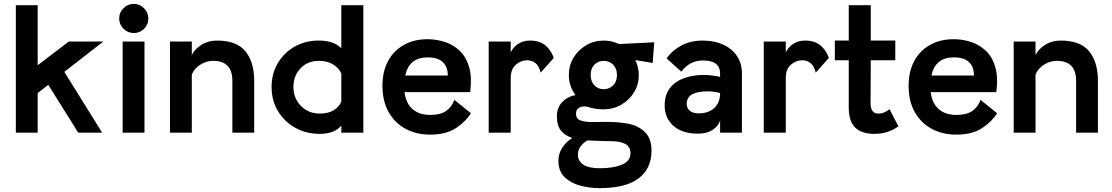

<svg xmlns="http://www.w3.org/2000/svg" viewBox="-20 -687 5756 994"><path d="M62 0V-660H175V-349L336 -472H515L313 -315L509 0H385L230 -248L175 -205V0Z M615 0V-472H728V0ZM673 -516Q642 -516 619.5 -538Q597 -560 597 -592Q597 -622 619.5 -644.5Q642 -667 673 -667Q703 -667 725.5 -644.5Q748 -622 748 -592Q748 -560 726 -538Q704 -516 673 -516Z M860 0V-472H973V-402Q988 -433 1023 -455Q1058 -477 1104 -477Q1205 -477 1250.5 -421.5Q1296 -366 1296 -269V0H1183V-269Q1183 -372 1083 -372Q1049 -372 1017.5 -352.5Q986 -333 973 -301V0Z M1861 -660V0H1747V-37Q1712 6 1635 6Q1565 6 1508.5 -25.5Q1452 -57 1419 -112Q1386 -167 1386 -236Q1386 -306 1418.5 -360.5Q1451 -415 1506 -446Q1561 -477 1630 -477Q1708 -477 1747 -437V-660ZM1630 -372Q1572 -372 1535.5 -333Q1499 -294 1499 -236Q1499 -197 1517 -166Q1535 -135 1565.5 -117Q1596 -99 1635 -99Q1680 -99 1708 -116.5Q1736 -134 1747 -161V-307Q1734 -335 1704.5 -353.5Q1675 -372 1630 -372Z M2418 -101Q2393 -59 2341.5 -24.5Q2290 10 2207 10Q2136 10 2080 -20Q2024 -50 1992 -106.5Q1960 -163 1960 -243Q1960 -316 1988.5 -370Q2017 -424 2070 -454Q2123 -484 2194 -484Q2240 -484 2284 -469.5Q2328 -455 2361 -423Q2394 -391 2409 -338.5Q2424 -286 2414 -210H2074Q2082 -151 2116.5 -121.5Q2151 -92 2207 -92Q2261 -92 2290.5 -113Q2320 -134 2332 -170ZM2194 -390Q2098 -390 2078 -296H2298Q2299 -339 2273.5 -364.5Q2248 -390 2194 -390Z M2510 0V-472H2624V-416Q2638 -445 2664.5 -461Q2691 -477 2724 -477Q2773 -477 2803 -452.5Q2833 -428 2847 -387L2779 -311Q2771 -345 2752.5 -360Q2734 -375 2709 -375Q2676 -375 2649.5 -351Q2623 -327 2624 -279V0Z M3353 93Q3353 186 3286 236.5Q3219 287 3084 287Q3033 287 2984 274Q2935 261 2903 230Q2871 199 2871 145Q2871 108 2891 77.5Q2911 47 2943 27Q2904 15 2883.5 -11.5Q2863 -38 2863 -84Q2863 -130 2890.5 -158.5Q2918 -187 2959 -195Q2925 -241 2925 -299Q2925 -349 2949.5 -389Q2974 -429 3015 -453Q3056 -477 3105 -477Q3147 -477 3185 -459L3367 -468L3359 -361L3269 -376Q3287 -339 3287 -299Q3287 -249 3262.5 -209Q3238 -169 3196.5 -145Q3155 -121 3105 -121Q3085 -121 3067 -123.5Q3049 -126 3032 -131Q3017 -137 3000 -136Q2984 -135 2973 -125.5Q2962 -116 2962 -99Q2962 -72 2985.5 -63.5Q3009 -55 3047 -55L3116 -56Q3185 -56 3235 -46Q3285 -36 3319 -3Q3353 30 3353 93ZM3105 -225Q3133 -225 3153.5 -244.5Q3174 -264 3174 -299Q3174 -333 3154 -352.5Q3134 -372 3105 -372Q3077 -372 3057.5 -352.5Q3038 -333 3038 -299Q3038 -265 3057.5 -245Q3077 -225 3105 -225ZM2972 113Q2971 145 2998.5 164.5Q3026 184 3086 184Q3155 184 3199.5 165.5Q3244 147 3244 107Q3244 72 3217 58Q3190 44 3145 44L3096 43Q3055 42 3022 40Q3006 47 2989 66.5Q2972 86 2972 113Z M3593 5Q3512 5 3466.5 -35.5Q3421 -76 3421 -141Q3421 -195 3447.5 -230Q3474 -265 3520 -282Q3566 -299 3624 -299Q3645 -299 3667.5 -296Q3690 -293 3708 -289V-307Q3708 -374 3618 -374Q3551 -374 3507 -316L3431 -385Q3460 -426 3507.5 -451.5Q3555 -477 3618 -477Q3678 -477 3724 -456Q3770 -435 3796 -396Q3822 -357 3821 -303V0H3708V-62Q3698 -33 3668.5 -14Q3639 5 3593 5ZM3597 -100Q3648 -100 3678 -128Q3708 -156 3708 -205Q3679 -214 3644 -214Q3591 -214 3563 -198.5Q3535 -183 3535 -148Q3535 -128 3551 -114Q3567 -100 3597 -100Z M3934 0V-472H4048V-416Q4062 -445 4088.5 -461Q4115 -477 4148 -477Q4197 -477 4227 -452.5Q4257 -428 4271 -387L4203 -311Q4195 -345 4176.5 -360Q4158 -375 4133 -375Q4100 -375 4073.5 -351Q4047 -327 4048 -279V0Z M4506 6Q4441 6 4407.5 -26.5Q4374 -59 4374 -131V-375H4302V-477H4374V-660H4488V-477H4615V-375H4488L4487 -152Q4487 -99 4528 -99Q4545 -99 4559 -105.5Q4573 -112 4585 -122L4631 -33Q4608 -16 4577 -5Q4546 6 4506 6Z M5142 -101Q5117 -59 5065.5 -24.5Q5014 10 4931 10Q4860 10 4804 -20Q4748 -50 4716 -106.5Q4684 -163 4684 -243Q4684 -316 4712.5 -370Q4741 -424 4794 -454Q4847 -484 4918 -484Q4964 -484 5008 -469.5Q5052 -455 5085 -423Q5118 -391 5133 -338.5Q5148 -286 5138 -210H4798Q4806 -151 4840.5 -121.5Q4875 -92 4931 -92Q4985 -92 5014.5 -113Q5044 -134 5056 -170ZM4918 -390Q4822 -390 4802 -296H5022Q5023 -339 4997.5 -364.5Q4972 -390 4918 -390Z M5228 0V-472H5341V-402Q5356 -433 5391 -455Q5426 -477 5472 -477Q5573 -477 5618.5 -421.5Q5664 -366 5664 -269V0H5551V-269Q5551 -372 5451 -372Q5417 -372 5385.5 -352.5Q5354 -333 5341 -301V0Z"/></svg>

Font: Lil Grotesk Bold
Style: Regular
Weight: 700
Designer: Bastien Sozeau
Foundry: NBR — Bastien Sozeau
Version: Version 4.002; ttfautohint (v1.8.4.7-5d5b)